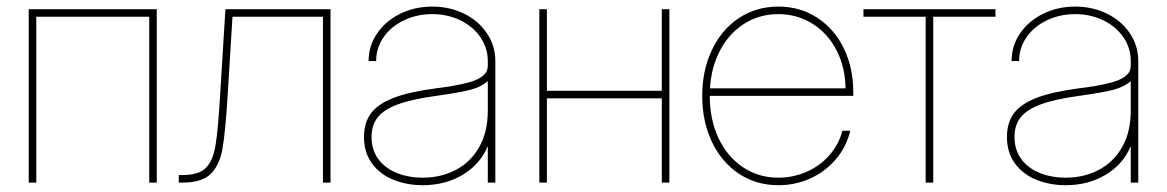

<svg xmlns="http://www.w3.org/2000/svg" viewBox="-20 -543 3471 571"><path d="M446.3 0H423.8V-493.2H87.9V0H65.4V-515.6H446.3Z M511.7 -22.5H523.4Q570.8 -22.5 592 -43.5Q613.3 -64.5 620.8 -109.6Q628.4 -154.8 634.8 -262.7L650.4 -515.6H962.9V0H940.4V-493.2H671.4L657.2 -261.7Q650.4 -150.9 641.8 -101.6Q633.3 -52.2 606.9 -26.1Q580.6 0 523.4 0H511.7Z M1062.5 -135.7Q1062.5 -178.2 1083.5 -206.3Q1104.5 -234.4 1151.1 -252.2Q1197.8 -270 1276.4 -280.3Q1297.9 -283.2 1318.8 -286.1Q1356.4 -292.5 1380.4 -299.8Q1404.3 -307.1 1417.5 -318.6Q1430.7 -330.1 1430.7 -347.7V-361.3Q1430.7 -400.4 1408.7 -432.4Q1386.7 -464.4 1348.9 -482.7Q1311 -501 1265.6 -501Q1219.7 -501 1181.4 -482.7Q1143.1 -464.4 1120.8 -432.4Q1098.6 -400.4 1098.6 -361.3H1076.2Q1076.2 -406.2 1101.3 -443.4Q1126.5 -480.5 1169.9 -502Q1213.4 -523.4 1265.6 -523.4Q1317.4 -523.4 1360.4 -502.2Q1403.3 -481 1428.2 -443.8Q1453.1 -406.7 1453.1 -361.3V0H1430.7V-106.4H1429.7Q1407.7 -54.2 1356 -23.2Q1304.2 7.8 1237.3 7.8Q1190.4 7.8 1150.6 -8.1Q1110.8 -23.9 1086.7 -56.4Q1062.5 -88.9 1062.5 -135.7ZM1430.7 -213.9V-301.8Q1410.6 -284.2 1378.7 -275.9Q1346.7 -267.6 1276.4 -257.8Q1205.1 -248 1163.8 -232.9Q1122.6 -217.8 1103.8 -194.6Q1085 -171.4 1085 -135.7Q1085 -97.2 1105.2 -69.8Q1125.5 -42.5 1160.2 -28.6Q1194.8 -14.6 1237.3 -14.6Q1291 -14.6 1335 -37.4Q1378.9 -60.1 1404.8 -105Q1430.7 -149.9 1430.7 -213.9Z M1959 -250.5H1598.6V-272.9H1959ZM1606.4 0H1584V-515.6H1606.4ZM1970.7 0H1948.2V-515.6H1970.7Z M2068.4 -257.8Q2068.4 -334 2097.2 -394.5Q2126 -455.1 2177.5 -489.3Q2229 -523.4 2294.9 -523.4Q2359.9 -523.4 2410.6 -490.2Q2461.4 -457 2489.5 -399.2Q2517.6 -341.3 2517.6 -269.5V-257.8H2080.1V-280.3H2502.9L2494.6 -276.4Q2494.6 -340.8 2468.5 -392.1Q2442.4 -443.4 2396.7 -472.2Q2351.1 -501 2294.9 -501Q2235.8 -501 2189.5 -470Q2143.1 -439 2116.9 -384Q2090.8 -329.1 2090.8 -258.8V-257.8Q2090.8 -187.5 2116.9 -132.1Q2143.1 -76.7 2189.5 -45.7Q2235.8 -14.6 2294.9 -14.6Q2338.4 -14.6 2377.9 -31.7Q2417.5 -48.8 2445.8 -80.6Q2474.1 -112.3 2485.4 -154.3H2508.8Q2497.1 -106 2465.6 -69.1Q2434.1 -32.2 2389.6 -12.2Q2345.2 7.8 2294.9 7.8Q2229 7.8 2177.5 -26.4Q2126 -60.5 2097.2 -121.1Q2068.4 -181.6 2068.4 -257.8Z M2732.9 -493.2H2547.9V-515.6H2940.4V-493.2H2755.4V0H2732.9Z M2974.6 -135.7Q2974.6 -178.2 2995.6 -206.3Q3016.6 -234.4 3063.2 -252.2Q3109.9 -270 3188.5 -280.3Q3210 -283.2 3231 -286.1Q3268.6 -292.5 3292.5 -299.8Q3316.4 -307.1 3329.6 -318.6Q3342.8 -330.1 3342.8 -347.7V-361.3Q3342.8 -400.4 3320.8 -432.4Q3298.8 -464.4 3261 -482.7Q3223.1 -501 3177.7 -501Q3131.8 -501 3093.5 -482.7Q3055.2 -464.4 3033 -432.4Q3010.7 -400.4 3010.7 -361.3H2988.3Q2988.3 -406.2 3013.4 -443.4Q3038.6 -480.5 3082 -502Q3125.5 -523.4 3177.7 -523.4Q3229.5 -523.4 3272.5 -502.2Q3315.4 -481 3340.3 -443.8Q3365.2 -406.7 3365.2 -361.3V0H3342.8V-106.4H3341.8Q3319.8 -54.2 3268.1 -23.2Q3216.3 7.8 3149.4 7.8Q3102.5 7.8 3062.7 -8.1Q3022.9 -23.9 2998.8 -56.4Q2974.6 -88.9 2974.6 -135.7ZM3342.8 -213.9V-301.8Q3322.8 -284.2 3290.8 -275.9Q3258.8 -267.6 3188.5 -257.8Q3117.2 -248 3075.9 -232.9Q3034.7 -217.8 3015.9 -194.6Q2997.1 -171.4 2997.1 -135.7Q2997.1 -97.2 3017.3 -69.8Q3037.6 -42.5 3072.3 -28.6Q3106.9 -14.6 3149.4 -14.6Q3203.1 -14.6 3247.1 -37.4Q3291 -60.1 3316.9 -105Q3342.8 -149.9 3342.8 -213.9Z"/></svg>

Font: Intratopia Thin
Style: Regular
Weight: 100
Designer: Rasmus Andersson
Foundry: rsms
Version: Version 3.000;Glyphs 3.2.3 (3260)